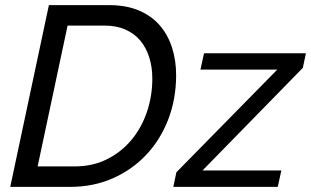

<svg xmlns="http://www.w3.org/2000/svg" viewBox="-20 -730 1215 750"><path d="M171 -710H406Q473 -710 522.5 -689Q572 -668 604 -631Q636 -594 652 -544Q668 -494 668 -437Q668 -343 637 -263Q606 -183 550.5 -124.5Q495 -66 419.5 -33Q344 0 255 0H20ZM272 -80Q342 -80 398 -108Q454 -136 493.5 -183.5Q533 -231 554 -293Q575 -355 575 -423Q575 -468 563 -506Q551 -544 528 -571.5Q505 -599 470 -614.5Q435 -630 389 -630H244L127 -80ZM669 -57 1063 -458H763L777 -522H1175L1163 -465L771 -64H1079L1065 0H657Z"/></svg>

Font: PTCRaleway Medium
Style: Italic
Weight: 500
Italic angle: -12°
Designer: Matt McInerney, Pablo Impallari, Rodrigo Fuenzalida
Foundry: Matt McInerney, Pablo Impallari, Rodrigo Fuenzalida
Version: Version 3.000g; ttfautohint (v1.5) -l 8 -r 28 -G 28 -x 14 -D